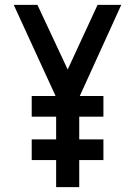

<svg xmlns="http://www.w3.org/2000/svg" viewBox="-20 -770 556 790"><path d="M110.5 -290V-375H405.5V-290ZM110.5 -111.5V-196.5H405.5V-111.5ZM211 0V-370L36.5 -750H134L258.5 -484L381.5 -750H479L306 -370V0Z"/></svg>

Font: Mohave Medium
Style: Regular
Weight: 500
Designer: Gumpita Rahayu
Foundry: Tokotype
Version: Version 2.003